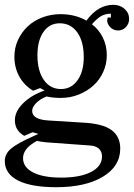

<svg xmlns="http://www.w3.org/2000/svg" viewBox="-24 -538 558 800"><path d="M210 242Q106 242 51 214Q-4 186 -4 133Q-4 104 21 82Q46 60 116 29L136 20L112 13L77 28Q58 17 48 1Q38 -15 38 -37Q38 -74 72.5 -108Q107 -142 162 -161L143 -171L114 -160Q77 -182 56.5 -219Q36 -256 36 -302Q36 -339 51 -371.5Q66 -404 91.5 -428Q117 -452 152.5 -465.5Q188 -479 229 -479Q259 -479 286.5 -472Q314 -465 336 -452Q361 -486 389 -502Q417 -518 448 -518Q476 -518 495 -501Q514 -484 514 -459Q514 -439 500.5 -425Q487 -411 468 -411Q446 -411 432 -428.5Q418 -446 425 -465H438V-481Q416 -481 398.5 -471.5Q381 -462 359 -437Q388 -415 404.5 -381.5Q421 -348 421 -308Q421 -271 406 -238Q391 -205 365 -181.5Q339 -158 304 -144Q269 -130 229 -130Q213 -130 198 -131.5Q183 -133 170 -136Q144 -126 127 -109Q110 -92 110 -76Q110 -58 127 -48Q144 -38 178 -36L323 -27Q403 -23 440 3.5Q477 30 477 81Q477 155 404.5 198.5Q332 242 210 242ZM230 -167Q273 -167 299 -203.5Q325 -240 325 -300Q325 -365 298 -403Q271 -441 225 -441Q182 -441 157 -405Q132 -369 132 -308Q132 -243 158.5 -205Q185 -167 230 -167ZM231 202Q310 202 355.5 178.5Q401 155 401 114Q401 93 387.5 81Q374 69 348 68L169 55Q159 54 148.5 52.5Q138 51 130 49Q100 65 86 83Q72 101 72 121Q72 159 114 180.5Q156 202 231 202Z"/></svg>

Font: Redaction
Style: Regular
Weight: 400
Designer: Jeremy Mickel / Forest Young
Foundry: MCKL
Version: Version 2.001; Redaction